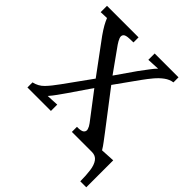

<svg xmlns="http://www.w3.org/2000/svg" viewBox="-235 -850 1179 1179"><g transform="rotate(45 354.5 -261.0)"><path d="M657 178Q657 127 651.5 86.5Q646 46 629 23Q612 0 580 0H406V-44Q444 -43 456 -54Q468 -65 463 -81.5Q458 -98 445 -115L313 -288L218 -149Q199 -122 182 -98Q165 -74 145 -51Q164 -52 185 -53Q206 -54 224 -55V0H20V-44Q61 -53 89 -82Q117 -111 152 -160L278 -335L120 -549Q97 -582 85 -603.5Q73 -625 64 -647Q50 -646 37 -646Q24 -646 11 -645V-700H285V-656L252 -655Q218 -654 209 -642.5Q200 -631 206.5 -614Q213 -597 226 -578L338 -421L427 -549Q452 -582 471.5 -608.5Q491 -635 506 -649Q487 -648 465 -647Q443 -646 425 -645V-700H632V-656Q603 -652 577 -633Q551 -614 527.5 -586Q504 -558 481 -526L373 -375L553 -140Q570 -117 587 -95Q604 -73 617 -51L709 -56V178Z"/></g></svg>

Font: Lora Medium
Style: Regular
Weight: 500
Designer: Olga Karpushina, Alexei Vanyashin (Cyrillic)
Foundry: Cyreal
Version: Version 3.004